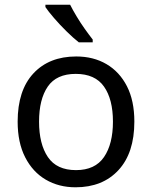

<svg xmlns="http://www.w3.org/2000/svg" viewBox="-20 -786 645 816"><path d="M551 -269Q551 -136 483.5 -63Q416 10 301 10Q230 10 174.5 -22.5Q119 -55 87 -117.5Q55 -180 55 -269Q55 -402 122 -474Q189 -546 304 -546Q377 -546 432.5 -513.5Q488 -481 519.5 -419.5Q551 -358 551 -269ZM146 -269Q146 -174 183.5 -118.5Q221 -63 303 -63Q384 -63 422 -118.5Q460 -174 460 -269Q460 -364 422 -418Q384 -472 302 -472Q220 -472 183 -418Q146 -364 146 -269ZM278 -766Q289 -744 305.5 -716.5Q322 -689 340.5 -663Q359 -637 374 -618V-606H315Q292 -624 263 -652.5Q234 -681 209.5 -709.5Q185 -738 173 -756V-766Z"/></svg>

Font: Noto Sans Imperial Aramaic
Style: Regular
Weight: 400
Designer: Monotype Design Team
Foundry: Monotype Imaging Inc.
Version: Version 2.001; ttfautohint (v1.8.4.7-5d5b)